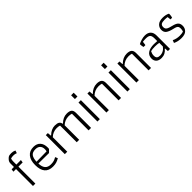

<svg xmlns="http://www.w3.org/2000/svg" viewBox="312 -2003 3342 3342"><g transform="rotate(-45 1983.0 -331.5)"><path d="M100 -417H35L43 -468H100V-554Q100 -590 123 -619.5Q146 -649 175 -665Q206 -672 237 -672Q281 -672 321 -653L305 -603Q285 -611 269.5 -614Q254 -617 233 -617Q199 -617 169 -608Q159 -581 159 -545V-468H271L263 -417H159V0H100Z M384 -231Q384 -346 435.5 -411Q487 -476 586 -476Q668 -476 712 -427Q756 -378 756 -291Q756 -281 754 -259L703 -208L443 -210Q445 -127 480.5 -85.5Q516 -44 589 -44Q633 -44 664 -53.5Q695 -63 728 -83L748 -36Q711 -14 674.5 -2.5Q638 9 586 9Q384 9 384 -231ZM694 -259Q700 -283 700 -307Q700 -361 670 -392Q640 -423 582 -423Q508 -423 477 -382Q446 -341 442 -255Z M884 -468H934L940 -400H947Q1025 -476 1113 -476Q1168 -476 1196.5 -458.5Q1225 -441 1232 -400H1239Q1315 -476 1406 -476Q1470 -476 1500 -452Q1530 -428 1530 -366V0H1469V-410Q1436 -421 1396 -421Q1351 -421 1309.5 -404.5Q1268 -388 1237 -357V0H1177V-410Q1144 -421 1104 -421Q1058 -421 1016.5 -404Q975 -387 944 -356V0H884Z M1686 -647H1749V-554H1686ZM1687 -467H1746V0H1687Z M1908 -468H1959L1964 -398H1971Q2049 -476 2144 -476Q2207 -476 2237.5 -450.5Q2268 -425 2268 -366V0H2208V-410Q2177 -421 2133 -421Q2083 -421 2040.5 -402.5Q1998 -384 1968 -352V0H1908Z M2424 -647H2487V-554H2424ZM2425 -467H2484V0H2425Z M2646 -468H2697L2702 -398H2709Q2787 -476 2882 -476Q2945 -476 2975.5 -450.5Q3006 -425 3006 -366V0H2946V-410Q2915 -421 2871 -421Q2821 -421 2778.5 -402.5Q2736 -384 2706 -352V0H2646Z M3127 -108Q3127 -183 3182 -220.5Q3237 -258 3336 -258Q3369 -258 3413 -254V-322Q3413 -382 3389 -404.5Q3365 -427 3305 -427Q3263 -427 3228 -422L3218 -350H3173Q3162 -381 3162 -411V-430Q3194 -448 3240.5 -462Q3287 -476 3329 -476Q3398 -476 3436 -438.5Q3474 -401 3474 -331V0H3422L3418 -66H3410Q3384 -31 3345.5 -11Q3307 9 3261 9Q3196 9 3161.5 -22.5Q3127 -54 3127 -108ZM3416 -119V-208Q3371 -216 3316 -216Q3250 -216 3213 -205Q3201 -182 3195.5 -161.5Q3190 -141 3190 -117Q3190 -74 3210.5 -57Q3231 -40 3271 -40Q3315 -40 3353 -61Q3391 -82 3416 -119Z M3596 -25 3615 -74Q3681 -42 3757 -42Q3809 -42 3846 -54Q3858 -83 3858 -118Q3858 -147 3850 -162.5Q3842 -178 3821.5 -188Q3801 -198 3759 -207Q3679 -225 3639.5 -254Q3600 -283 3600 -341Q3600 -398 3641.5 -437Q3683 -476 3767 -476Q3842 -476 3895 -447V-422Q3895 -391 3883 -358H3843L3836 -422Q3803 -427 3763 -427Q3706 -427 3682 -409.5Q3658 -392 3658 -352Q3658 -326 3668 -310Q3678 -294 3702.5 -282.5Q3727 -271 3773 -260Q3825 -248 3855.5 -233Q3886 -218 3901 -193.5Q3916 -169 3916 -129Q3916 -71 3876.5 -31Q3837 9 3750 9Q3663 9 3596 -25Z"/></g></svg>

Font: Athiti
Style: Regular
Weight: 400
Designer: CadsonDemak Team
Foundry: CadsonDemak
Version: Version 1.032